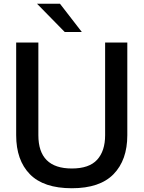

<svg xmlns="http://www.w3.org/2000/svg" viewBox="-20 -989 764 1021"><path d="M66 -270V-763H184V-270Q184 -93 362 -93Q454 -93 496.5 -139.5Q539 -186 539 -270V-763H657V-270Q657 -138 584 -63Q511 12 362 12Q212 12 139 -62.5Q66 -137 66 -270ZM299 -969 415 -819H324L177 -969Z"/></svg>

Font: Open Sauce One Medium
Style: Regular
Weight: 500
Designer: Alfredo Marco Pradil
Foundry: Creative Sauce Fz LLC
Version: Version 1.477